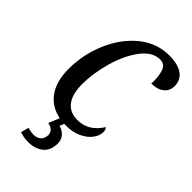

<svg xmlns="http://www.w3.org/2000/svg" viewBox="-285 -819 1151 1151"><g transform="rotate(45 291.0 -243.0)"><path d="M472 -530Q475 -586 462 -628Q449 -670 408 -670Q343 -670 291 -600.5Q239 -531 210 -428.5Q181 -326 181 -235Q181 -151 214.5 -106.5Q248 -62 314 -62Q407 -62 464 -153Q475 -142 475 -121Q475 -91 452.5 -60.5Q430 -30 387.5 -10Q345 10 288 10H274L262 38Q293 46 311.5 67.5Q330 89 330 119Q330 180 293 210Q256 240 197 240Q160 240 126 228L139 178Q168 186 191 186Q218 186 236 170Q254 154 254 124Q254 104 239.5 90.5Q225 77 202 74L231 5Q148 -12 103.5 -75Q59 -138 59 -241Q59 -363 106.5 -475Q154 -587 238.5 -656.5Q323 -726 429 -726Q504 -726 543 -697.5Q582 -669 582 -619Q582 -577 551.5 -553.5Q521 -530 472 -530Z"/></g></svg>

Font: Noto Serif CondSemiBold
Style: Italic
Weight: 600
Width: 3
Italic angle: -12°
Designer: Monotype Design Team
Foundry: Monotype Imaging Inc.
Version: Version 1.001